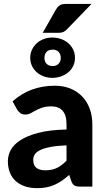

<svg xmlns="http://www.w3.org/2000/svg" viewBox="-20 -972 552 1000"><path d="M21 0ZM398 0Q378.5 0 368.2 -5.5Q358 -11 351.5 -28.5L340.5 -61Q321 -44 302.8 -31.2Q284.5 -18.5 264.8 -9.8Q245 -1 222.8 3.5Q200.5 8 173.5 8Q139.5 8 111.5 -1Q83.5 -10 63.2 -27.8Q43 -45.5 32 -72Q21 -98.5 21 -133Q21 -161.5 35.5 -189.8Q50 -218 85.2 -241.2Q120.5 -264.5 179.2 -280Q238 -295.5 326.5 -297.5V-324Q326.5 -372.5 306 -395.2Q285.5 -418 247 -418Q218.5 -418 199.5 -411.2Q180.5 -404.5 166.2 -396.8Q152 -389 139.5 -382.2Q127 -375.5 110.5 -375.5Q96 -375.5 86.2 -382.8Q76.5 -390 70 -400L45.5 -444Q91 -485 146 -505.2Q201 -525.5 265 -525.5Q311 -525.5 347.2 -510.5Q383.5 -495.5 408.8 -468.8Q434 -442 447.5 -405Q461 -368 461 -324V0ZM216.5 -85Q250.5 -85 276 -97.2Q301.5 -109.5 326.5 -135V-215Q276 -213 242.5 -206.5Q209 -200 189.2 -190.2Q169.5 -180.5 161.2 -167.8Q153 -155 153 -140Q153 -110 169.8 -97.5Q186.5 -85 216.5 -85ZM137.5 -670.5Q137.5 -694.5 147 -714Q156.5 -733.5 172.2 -747.5Q188 -761.5 208.8 -769Q229.5 -776.5 252.5 -776.5Q276 -776.5 297.5 -769Q319 -761.5 335.2 -747.5Q351.5 -733.5 361 -714Q370.5 -694.5 370.5 -670.5Q370.5 -647 361 -627.8Q351.5 -608.5 335.2 -595Q319 -581.5 297.5 -574Q276 -566.5 252.5 -566.5Q229.5 -566.5 208.8 -574Q188 -581.5 172.2 -595Q156.5 -608.5 147 -627.8Q137.5 -647 137.5 -670.5ZM211.5 -670.5Q211.5 -651.5 222.5 -639.8Q233.5 -628 254.5 -628Q273.5 -628 285 -639.8Q296.5 -651.5 296.5 -670.5Q296.5 -690.5 285 -702Q273.5 -713.5 254.5 -713.5Q233.5 -713.5 222.5 -702Q211.5 -690.5 211.5 -670.5ZM456.5 -951.5 330 -820.5Q320 -810 310.2 -805.5Q300.5 -801 285 -801H202.5L272 -923.5Q280 -937 290.8 -944.2Q301.5 -951.5 323 -951.5Z"/></svg>

Font: Lato Heavy
Style: Regular
Weight: 800
Designer: Lukasz Dziedzic
Foundry: tyPoland Lukasz Dziedzic
Version: Version 2.007; 2014-02-27